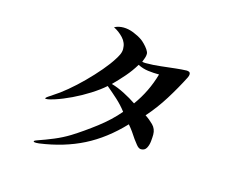

<svg xmlns="http://www.w3.org/2000/svg" viewBox="-93 -848 1185 944"><g transform="rotate(15 500.0 -375.5)"><path d="M655 -527Q627 -527 599 -530.5Q571 -534 546 -547Q525 -512 498.5 -481.5Q472 -451 443 -422Q475 -413 510 -395Q545 -377 573 -358Q629 -435 655 -527ZM800 -566Q800 -559 795 -549Q764 -488 726.5 -428Q689 -368 643 -316Q665 -302 684.5 -282.5Q704 -263 704 -234Q704 -221 702 -200.5Q700 -180 691.5 -164.5Q683 -149 664 -149Q652 -149 639.5 -165Q627 -181 621 -189Q610 -206 599 -221.5Q588 -237 575 -252Q490 -162 393 -113Q296 -64 173 -47Q169 -47 165.5 -46.5Q162 -46 158 -46Q157 -46 151 -46.5Q145 -47 145 -50Q145 -53 150.5 -55.5Q156 -58 159 -59Q200 -73 239.5 -89.5Q279 -106 315 -128Q371 -163 430.5 -208.5Q490 -254 532 -304Q510 -333 482.5 -358Q455 -383 426 -407Q398 -382 357 -356Q316 -330 273 -309.5Q230 -289 193 -277Q184 -274 171 -270.5Q158 -267 148 -267Q145 -267 145 -269Q145 -272 151.5 -277Q158 -282 160 -283Q165 -286 169.5 -289Q174 -292 178 -295Q207 -313 243 -343Q279 -373 315 -409Q351 -445 381.5 -481Q412 -517 430 -546Q438 -558 445 -572.5Q452 -587 452 -602Q452 -634 430 -657.5Q408 -681 381 -694Q392 -700 403.5 -702.5Q415 -705 427 -705Q452 -705 478.5 -694.5Q505 -684 525 -670Q532 -665 543 -654Q554 -643 562.5 -630.5Q571 -618 571 -609Q571 -598 567 -587.5Q563 -577 559 -566Q564 -565 568 -564.5Q572 -564 577 -564Q615 -564 652.5 -568.5Q690 -573 728 -577Q741 -578 754.5 -579.5Q768 -581 781 -581Q789 -581 794.5 -578Q800 -575 800 -566Z"/></g></svg>

Font: Kaisei HarunoUmi
Style: Regular
Weight: 400
Designer: Font-Kai, 金井和夫
Foundry: KAZUO KANAI
Version: Version 5.003